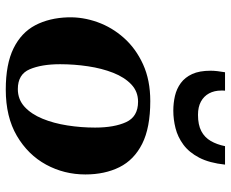

<svg xmlns="http://www.w3.org/2000/svg" viewBox="-88 -710 812 676"><g transform="rotate(90 318.0 -372.0)"><path d="M41 -205.6Q39.6 -257.8 57.9 -309.1Q76.2 -360.4 113.5 -402.3Q150.9 -444.3 206.5 -469.7Q262.2 -495.1 335.9 -495.1Q429.7 -495.1 486.3 -466.6Q543 -438 568.6 -386.5Q594.2 -335 594.2 -266.6Q594.2 -191.9 559.6 -128.2Q524.9 -64.5 458.3 -25.4Q391.6 13.7 295.4 13.7Q205.6 13.7 150.1 -13.7Q94.7 -41 68.8 -90.3Q43 -139.6 41 -205.6ZM293.5 -28.8Q330.1 -28.8 356 -52.5Q381.8 -76.2 397.9 -115.5Q414.1 -154.8 421.6 -203.1Q429.2 -251.5 429.2 -300.8Q429.2 -368.2 409.9 -410.2Q390.6 -452.1 337.9 -452.1Q302.2 -452.1 277.1 -428.2Q252 -404.3 236.3 -364.5Q220.7 -324.7 213.4 -275.9Q206.1 -227.1 206.1 -177.7Q206.1 -112.3 223.9 -70.6Q241.7 -28.8 293.5 -28.8ZM369.6 -576.2Q342.8 -576.2 317.6 -582Q292.5 -587.9 272.5 -602.5Q252.4 -617.2 240.7 -642.6Q229 -668 229 -707.5Q229 -718.8 230.5 -731.7Q231.9 -744.6 234.4 -758.3H299.3Q298.8 -754.9 298.8 -751.5Q298.8 -748 298.8 -745.1Q298.8 -720.7 308.8 -702.1Q318.8 -683.6 337.9 -673.3Q356.9 -663.1 384.3 -663.1Q419.4 -663.1 441.7 -674.8Q463.9 -686.5 476.3 -708Q488.8 -729.5 494.6 -758.3H559.6Q553.7 -703.1 535.2 -667.5Q516.6 -631.8 489.5 -611.8Q462.4 -591.8 431.4 -584Q400.4 -576.2 369.6 -576.2Z"/></g></svg>

Font: Gelasio
Style: Italic
Weight: 400
Italic angle: -8.5°
Designer: Eben Sorkin
Foundry: Eben Sorkin
Version: Version 1.008